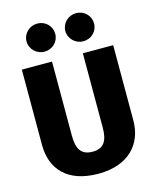

<svg xmlns="http://www.w3.org/2000/svg" viewBox="-137 -1027 921 1137"><g transform="rotate(-15 323.5 -458.5)"><path d="M202 -935C154 -935 114 -897 114 -849C114 -801 154 -763 202 -763C252 -763 290 -801 290 -849C290 -897 252 -935 202 -935ZM440 -935C392 -935 352 -897 352 -849C352 -801 392 -763 440 -763C490 -763 528 -801 528 -849C528 -897 490 -935 440 -935ZM604 -695H418V-239C418 -157 391 -117 324 -117C256 -117 229 -157 229 -239V-695H44V-233C44 -84 135 18 324 18C512 18 604 -92 604 -233Z"/></g></svg>

Font: Fira Sans ExtraBold
Style: Regular
Weight: 800
Designer: bBox Type GmbH & Carrois Corporate GbR & Edenspiekermann AG
Foundry: bBox Type GmbH & Carrois Corporate GbR & Edenspiekermann AG
Version: Version 4.300;PS 004.300;hotconv 1.0.88;makeotf.lib2.5.64775